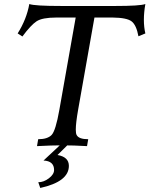

<svg xmlns="http://www.w3.org/2000/svg" viewBox="-20 -723 739 950"><path d="M410.6 0Q344.7 -3.9 286.6 -3.9Q236.8 -3.9 163.1 0L168.9 -34.2Q214.4 -34.2 234.9 -54.7Q255.4 -75.2 273.9 -180.7L354.5 -636.2H257.8Q189 -636.2 160.6 -617.4Q132.3 -598.6 90.8 -542.5L67.4 -557.6Q111.8 -628.4 125 -703.1Q149.9 -693.4 285.6 -693.4H548.8Q673.8 -693.4 699.2 -703.1Q691.9 -661.6 691.9 -625Q691.9 -588.9 699.2 -557.6L665 -543.5Q654.8 -598.6 631.6 -616.9Q608.4 -635.3 538.1 -636.2H447.3L366.7 -180.7Q355 -114.3 355 -81.5Q355 -62 359.4 -54.7Q370.1 -34.2 416.5 -34.2ZM179.2 207 169.4 178.7Q196.3 178.7 221.9 159.2Q247.6 139.6 247.6 118.2Q247.6 73.7 195.3 71.3L276.9 -4.9H314L264.6 43.9Q320.8 53.7 320.8 97.7Q320.8 175.8 179.2 207Z"/></svg>

Font: Kelvinch
Style: Italic
Weight: 400
Italic angle: -10°
Designer: Paul James Miller
Foundry: High-Logic / Made with FontCreator
Version: Version 3.40;July 22, 2017;FontCreator 11.0.0.2388 64-bit